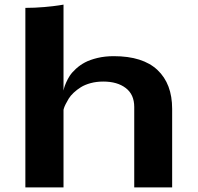

<svg xmlns="http://www.w3.org/2000/svg" viewBox="-20 -811 855 831"><path d="M254.9 -791V-418.9Q255.9 -423.8 257.8 -431.4Q259.8 -439 266.4 -454.1Q272.9 -469.2 282.2 -483.4Q291.5 -497.6 308.8 -513.4Q326.2 -529.3 347.7 -540.8Q369.1 -552.2 401.6 -560.1Q434.1 -567.9 472.2 -567.9Q598.1 -567.9 661.6 -508.1Q725.1 -448.2 725.1 -339.8V0H561V-348.1Q561 -401.9 524.4 -429.9Q487.8 -458 426.8 -458Q397.5 -458 372.3 -451.2Q347.2 -444.3 330.1 -433.6Q313 -422.9 299.1 -409.9Q285.2 -397 277.3 -384Q269.5 -371.1 264.2 -360.4Q258.8 -349.6 256.8 -342.8L254.9 -335.9V0H89.8V-776.9Q130.4 -776.9 171.6 -780.5Q212.9 -784.2 233.9 -787.6Z"/></svg>

Font: Sporting Grotesque
Style: Bold
Weight: 700
Designer: Lucas LE BIHAN
Foundry: Lucas LE BIHAN
Version: Version 2.002;PS 2.2;hotconv 1.0.88;makeotf.lib2.5.647800